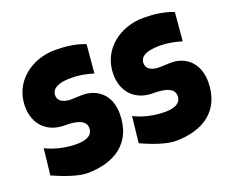

<svg xmlns="http://www.w3.org/2000/svg" viewBox="-116 -887 1278 1077"><g transform="rotate(-20 523.5 -348.5)"><path d="M35.6 -51.8C94.7 -24.9 180.7 7.3 234.9 7.3C398.4 7.3 520 -70.3 520 -243.7C520 -314.5 492.7 -371.1 431.6 -399.9C410.6 -409.7 383.8 -415 360.8 -415C336.9 -415 314 -412.6 291 -412.6C257.3 -412.6 214.4 -423.3 214.4 -464.8C214.4 -499 243.2 -512.7 271.5 -520.5C296.4 -525.9 323.7 -525.9 336.4 -525.9C379.9 -525.9 422.9 -517.1 463.4 -504.9L478.5 -674.3C425.3 -696.8 360.4 -704.1 300.3 -704.1C160.2 -704.1 34.2 -610.4 34.2 -463.4C34.2 -356.4 102.5 -288.1 207 -288.1C247.6 -288.1 332 -285.6 332 -227.5C332 -173.8 273.9 -166.5 232.9 -166.5C173.3 -166.5 108.9 -180.7 52.7 -208ZM563 -51.8C621.6 -24.9 708 7.3 762.2 7.3C925.8 7.3 1047.4 -70.3 1047.4 -243.7C1047.4 -342.8 987.3 -415 887.7 -415C864.3 -415 841.3 -412.6 817.9 -412.6C784.2 -412.6 741.7 -423.3 741.7 -464.8C741.7 -522.5 822.3 -525.9 863.8 -525.9C907.2 -525.9 949.7 -517.1 990.7 -504.9L1005.4 -674.3C952.1 -696.8 887.2 -704.1 827.6 -704.1C687 -704.1 561.5 -610.4 561.5 -463.4C561.5 -356.4 629.9 -288.1 733.9 -288.1C774.4 -288.1 859.4 -285.6 859.4 -227.5C859.4 -173.8 801.3 -166.5 760.3 -166.5C700.2 -166.5 635.7 -180.7 580.1 -208Z"/></g></svg>

Font: Luckiest Guy
Style: Regular
Weight: 400
Designer: Astigmatic (AOETI)
Foundry: Astigmatic (AOETI)
Version: Version 1.001